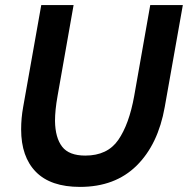

<svg xmlns="http://www.w3.org/2000/svg" viewBox="-20 -720 738 754"><path d="M294 14Q179 14 121 -45Q63 -104 63 -212Q63 -256 71 -300L142 -700H269L206 -343Q196 -287 196 -245Q197 -179 224 -144Q251 -109 315 -109Q402 -109 444.5 -170.5Q487 -232 507 -343L570 -700H698L627 -300Q601 -153 516.5 -69.5Q432 14 294 14Z"/></svg>

Font: Cabin
Style: Bold Italic
Weight: 700
Designer: Pablo Impallari
Foundry: Pablo Impallari. www.impallari.com Igino Marini. www.ikern.com
Version: Version 1.005